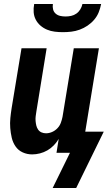

<svg xmlns="http://www.w3.org/2000/svg" viewBox="-20 -760 540 955"><path d="M293 -600Q272 -600 252 -602.5Q232 -605 214 -612.5Q196 -620 181.5 -632.5Q167 -645 158 -662Q149 -679 147.5 -699Q146 -719 150 -740H243Q241 -726 244 -713.5Q247 -701 256.5 -692.5Q266 -684 279 -681Q292 -678 306 -678Q320 -678 334 -681Q348 -684 360 -692.5Q372 -701 379.5 -713.5Q387 -726 390 -740H483Q479 -719 471 -699Q463 -679 448.5 -662Q434 -645 415.5 -632.5Q397 -620 376.5 -612.5Q356 -605 335 -602.5Q314 -600 293 -600ZM242 175 328 0H261L272 -69Q262 -52 247.5 -37Q233 -22 215.5 -12Q198 -2 178.5 3Q159 8 140 8Q115 8 93 -2Q71 -12 57.5 -31.5Q44 -51 38.5 -74.5Q33 -98 31 -123Q29 -148 31.5 -173Q34 -198 38 -223L87 -520H212L161 -206Q159 -194 157.5 -182Q156 -170 157 -158.5Q158 -147 160.5 -136Q163 -125 169.5 -115.5Q176 -106 186.5 -101.5Q197 -97 209 -97Q224 -97 239 -103.5Q254 -110 265.5 -122Q277 -134 282.5 -149Q288 -164 291 -179L347 -520H472L404 -105H496L359 175Z"/></svg>

Font: Iosevka SS04 Extrabold
Style: Italic
Weight: 800
Italic angle: -9°
Monospace: yes
Designer: Belleve Invis
Foundry: Belleve Invis
Version: Version 19.0.0; ttfautohint (v1.8.4)